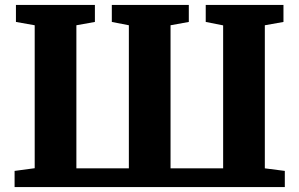

<svg xmlns="http://www.w3.org/2000/svg" viewBox="-20 -763 1221 783"><path d="M39.5 0V-66L121.5 -77V-660L45 -673.5V-743H367V-673.5L291.5 -660V-76.5H505.5V-660L436 -673.5V-743H750V-673.5L675.5 -660V-76.5H890V-659.5L819 -673.5V-743H1136V-673.5L1060 -660V-76.5L1141.5 -66V0Z"/></svg>

Font: Merriweather Black
Style: Regular
Weight: 900
Designer: Eben Sorkin
Foundry: Eben Sorkin
Version: Version 2.200;gftools[0.9.31]